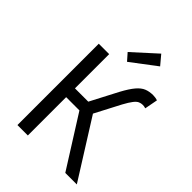

<svg xmlns="http://www.w3.org/2000/svg" viewBox="-247 -981 1095 1095"><g transform="rotate(45 300.0 -434.0)"><path d="M101 0V-656H185V-380H341L580 0H487L292 -309H185V0ZM357 -346 283 -362 379 -546Q406 -596 428.5 -622.5Q451 -649 474.5 -658.5Q498 -668 528 -668Q537 -668 546.5 -666.5Q556 -665 564 -662L549 -583Q543 -585 536.5 -586Q530 -587 526 -587Q512 -587 499.5 -581.5Q487 -576 473 -558Q459 -540 440 -505ZM288 -697 251 -739 393 -868 440 -812Z"/></g></svg>

Font: Source Code Variable
Style: Regular
Weight: 400
Monospace: yes
Designer: Paul D. Hunt, Teo Tuominen
Foundry: Adobe Systems Incorporated
Version: Version 1.010;hotconv 1.0.106;makeotfexe 2.5.65593